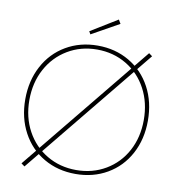

<svg xmlns="http://www.w3.org/2000/svg" viewBox="-94 -958 987 1061"><g transform="rotate(10 399.0 -427.0)"><path d="M95 4 684 -718 703 -704 114 18ZM54 -349Q54 -453 98 -535.5Q142 -618 220.5 -664Q299 -710 398 -710Q497 -710 575.5 -664Q654 -618 698 -536Q742 -454 742 -349Q742 -245 698 -163Q654 -81 575.5 -35.5Q497 10 398 10Q299 10 220.5 -35.5Q142 -81 98 -163Q54 -245 54 -349ZM719 -349Q719 -446 678 -523Q637 -600 563.5 -644Q490 -688 398 -688Q307 -688 233.5 -644Q160 -600 118.5 -523Q77 -446 77 -349Q77 -252 118.5 -175.5Q160 -99 233.5 -55.5Q307 -12 398 -12Q490 -12 563.5 -55.5Q637 -99 678 -175.5Q719 -252 719 -349ZM337 -780 487 -872 500 -850 346 -764Z"/></g></svg>

Font: Easer Grotesk Variable
Style: Regular
Weight: 400
Designer: Boardeaser, Bonnie Shaver-Troup, Thomas Jockin
Foundry: Lexend
Version: Version 1.001;Glyphs 3.1.2 (3151)